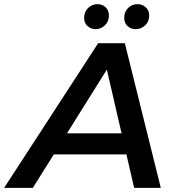

<svg xmlns="http://www.w3.org/2000/svg" viewBox="-78 -909 847 929"><path d="M-58 0 397 -700H526L700 0H571L425 -633H477L81 0ZM120 -162 175 -264H552L569 -162ZM579 -768Q555 -768 539 -783Q523 -798 523 -822Q523 -852 542 -870.5Q561 -889 587 -889Q610 -889 627 -874Q644 -859 644 -834Q644 -805 624.5 -786.5Q605 -768 579 -768ZM386 -768Q362 -768 345.5 -783Q329 -798 329 -822Q329 -852 348.5 -870.5Q368 -889 392 -889Q417 -889 433 -874Q449 -859 449 -834Q449 -805 429.5 -786.5Q410 -768 386 -768Z"/></svg>

Font: MOST Montserrat SemiBold
Style: Italic
Weight: 600
Italic angle: -11.3°
Designer: Julieta Ulanovsky
Foundry: Julieta Ulanovsky
Version: Version 8.000;March 11, 2024;FontCreator 15.0.0.2926 64-bit